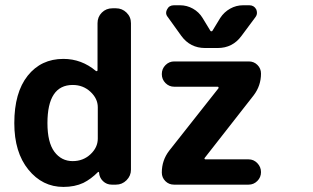

<svg xmlns="http://www.w3.org/2000/svg" viewBox="-20 -781 1207 741"><path d="M35.2 -305.7Q35.2 -423.8 86.9 -488.8Q138.7 -553.7 224.6 -553.7Q294.9 -553.7 350.6 -506.8Q352.5 -505.9 354.5 -506.8Q356.4 -507.8 356.4 -509.8V-691.4Q356.4 -715.8 373 -732.4Q389.6 -749 414.1 -749H427.7Q451.2 -749 468.3 -732.4Q485.4 -715.8 485.4 -691.4V-126Q485.4 -102.5 468.3 -85.4Q451.2 -68.4 427.7 -68.4H411.1Q391.6 -68.4 377.4 -82Q363.3 -95.7 362.3 -115.2Q362.3 -116.2 360.8 -117.2Q359.4 -118.2 358.4 -117.2Q331.1 -89.8 301.8 -75.2Q268.6 -59.6 224.6 -59.6Q143.6 -59.6 89.4 -126.5Q35.2 -193.4 35.2 -305.7ZM357.4 -367.2Q357.4 -400.4 329.1 -426.8Q300.8 -453.1 260.7 -453.1Q163.1 -453.1 163.1 -305.7Q163.1 -231.4 189.9 -195.3Q216.8 -159.2 260.7 -159.2Q300.8 -159.2 329.1 -185.5Q357.4 -211.9 357.4 -246.1ZM823.2 -440.4Q824.2 -442.4 823.2 -444.3Q822.3 -446.3 820.3 -446.3H652.3Q632.8 -446.3 618.7 -460.4Q604.5 -474.6 604.5 -495.1Q604.5 -515.6 618.7 -529.8Q632.8 -543.9 652.3 -543.9H940.4Q960 -543.9 973.6 -530.3Q987.3 -516.6 987.3 -497.1Q987.3 -450.2 959 -413.1L769.5 -170.9Q768.6 -169.9 769.5 -168Q770.5 -166 772.5 -166H939.5Q959 -166 973.1 -151.4Q987.3 -136.7 987.3 -116.7Q987.3 -96.7 973.1 -82.5Q959 -68.4 939.5 -68.4H651.4Q631.8 -68.4 618.2 -82Q604.5 -95.7 604.5 -115.2Q604.5 -162.1 632.8 -199.2ZM792 -662.1Q793 -660.2 795.9 -660.2Q798.8 -660.2 799.8 -662.1L830.1 -711.9Q844.7 -734.4 868.2 -747.6Q891.6 -760.7 918 -760.7H942.4Q960 -760.7 968.8 -745.1Q971.7 -738.3 971.7 -731.4Q971.7 -722.7 965.8 -714.8L912.1 -642.6Q877.9 -595.7 820.3 -595.7H771.5Q713.9 -595.7 679.7 -642.6L627.9 -714.8Q621.1 -722.7 621.1 -731.4Q621.1 -738.3 625 -745.1Q632.8 -760.7 651.4 -760.7H674.8Q701.2 -760.7 724.6 -747.6Q748 -734.4 761.7 -711.9Z"/></svg>

Font: Gen Jyuu Gothic Bold
Style: Bold
Weight: 700
Designer: [Source Han Sans]
Ryoko NISHIZUKA  (kana & ideographs); Paul D. Hunt (Latin, Greek & Cyrillic); Wenlong ZHANG  (bopomofo
Version: Version 1.002.20150607